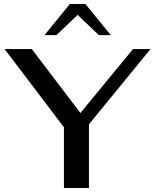

<svg xmlns="http://www.w3.org/2000/svg" viewBox="-20 -947 781 967"><path d="M302 -306 3 -700H140L385 -378L650 -700H738L428 -321V0H302ZM332 -927H410L538 -770H478L371 -872L264 -770H204Z"/></svg>

Font: Fahkwang Medium
Style: Regular
Weight: 500
Version: Version 1.000; ttfautohint (v1.6)